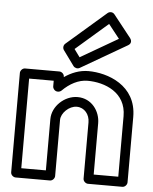

<svg xmlns="http://www.w3.org/2000/svg" viewBox="-59 -914 788 988"><g transform="rotate(5 335.0 -420.0)"><path d="M303.7 -660.1 469.6 -804 526.5 -732.1 333 -619.9ZM253.6 -682.9C244.2 -674.7 242.1 -659.8 249.8 -649.3L305.8 -572.3C312.7 -562.8 327.2 -558.8 338.5 -565.4L576.5 -703.4C596.4 -714.9 589.7 -732.8 583.6 -740.5L492.6 -855.5C482.9 -867.8 466.5 -867.5 456.6 -858.9ZM261 0V-290C261 -325.3 301.5 -365 341 -365C381.2 -365 408 -330.7 408 -290V0C408 15.1 422.3 25 433 25H610C625.1 25 635 10.7 635 0V-338C635 -501.7 483.9 -553 385 -553C338.8 -553 296.8 -535.9 261 -511V-513C261 -528.1 246.7 -538 236 -538H59C43.9 -538 34 -523.7 34 -513V0C34 15.1 48.3 25 59 25H236C251.1 25 261 10.7 261 0ZM211 -25H84V-488H211V-459C211 -448.3 220.9 -434 236 -434H238C243.5 -434 250.9 -436.5 255.7 -441.3C292.7 -478.3 337.9 -503 385 -503C474.1 -503 585 -460.3 585 -338V-25H458V-290C458 -351.3 414.8 -415 341 -415C274.5 -415 211 -356.7 211 -290Z"/></g></svg>

Font: Hussar Ekologiczny
Style: Regular
Weight: 400
Foundry: Cannot Into Space Fonts
Version: Version 0.97